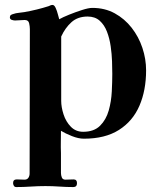

<svg xmlns="http://www.w3.org/2000/svg" viewBox="-20 -565 648 778"><path d="M435 -266Q435 -287 434 -316.5Q433 -346 428.5 -377.5Q424 -409 413.5 -436.5Q403 -464 384 -481Q365 -498 335 -498Q295 -498 269.5 -475Q244 -452 228 -417V-156Q228 -131 237.5 -101.5Q247 -72 267 -51.5Q287 -31 317 -31Q361 -31 385.5 -55.5Q410 -80 420.5 -117Q431 -154 433 -194.5Q435 -235 435 -266ZM572 -280Q572 -199 545 -136.5Q518 -74 462 -38.5Q406 -3 320 -3Q298 -3 271.5 -13.5Q245 -24 227 -35Q227 -13 226.5 9.5Q226 32 227 55V136Q227 145 230.5 154Q234 163 245 163Q253 163 261.5 162.5Q270 162 278 162Q292 162 292 177Q292 193 277 193Q249 193 221 191Q193 189 164 189Q135 189 105 191Q75 193 46 193Q39 193 36 187.5Q33 182 33 177Q33 162 48 162Q56 162 64 162.5Q72 163 79 163Q90 163 95 155.5Q100 148 100 138Q100 -8 100.5 -154.5Q101 -301 101 -447Q101 -458 98 -471Q95 -484 80 -484Q70 -484 60.5 -483Q51 -482 41 -482Q35 -482 27.5 -484.5Q20 -487 20 -495Q20 -501 24 -504Q28 -507 33 -508Q44 -512 56 -513Q68 -514 79 -516Q130 -525 177 -540Q181 -542 185 -543.5Q189 -545 193 -545Q200 -545 205.5 -533Q211 -521 214.5 -507Q218 -493 220 -487Q234 -495 260 -505.5Q286 -516 312.5 -524.5Q339 -533 354 -533Q405 -533 445 -511Q485 -489 513.5 -452.5Q542 -416 557 -371Q572 -326 572 -280Z"/></svg>

Font: Kaisei Tokumin
Style: Bold
Weight: 700
Designer: Font-Kai, 金井和夫
Foundry: KAZUO KANAI
Version: Version 5.003